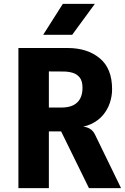

<svg xmlns="http://www.w3.org/2000/svg" viewBox="-20 -976 648 996"><path d="M441.5 0 297 -294.5H224.5L191.5 -302L205.5 -402V-418H297.5Q336 -418 360.2 -430.2Q384.5 -442.5 396.2 -465.2Q408 -488 408 -520Q408 -556.5 393 -574.5Q378 -592.5 355.5 -598.8Q333 -605 309.5 -605L233 -605.5L197 -667L191 -727Q209.5 -727 229.5 -727Q249.5 -727 274 -727Q298.5 -727 330.5 -727Q433 -727 497.2 -674Q561.5 -621 561.5 -513.5Q561.5 -477.5 550 -442.8Q538.5 -408 514.5 -379.2Q490.5 -350.5 452.8 -332.8Q415 -315 363 -313L384 -321Q405 -321 421.8 -317.5Q438.5 -314 451.5 -304.5Q464.5 -295 473 -277.5L608 0ZM75.5 0V-727H233.5V0ZM354.5 -795.5H204L306 -956H472Z"/></svg>

Font: Spline Sans Mono
Style: Regular
Weight: 400
Monospace: yes
Designer: Eben Sorkin, Mirko Velimirovic
Foundry: Sorkin Type
Version: Version 1.004